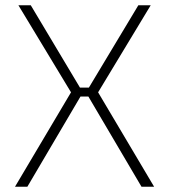

<svg xmlns="http://www.w3.org/2000/svg" viewBox="-20 -710 643 730"><path d="M316 -343H286L84 0H37L250 -359L50 -690H97L284 -377H318L506 -690H553L353 -359L566 0H518Z"/></svg>

Font: Exo 2.0 Extra Light
Style: Regular
Weight: 250
Designer: Natanael Gama
Version: Version 1.001;PS 001.001;hotconv 1.0.70;makeotf.lib2.5.58329